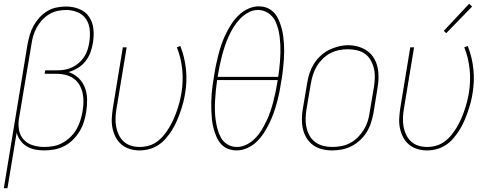

<svg xmlns="http://www.w3.org/2000/svg" viewBox="-38 -777 2558 1002"><path d="M-18 205 106 -548Q111 -573 118 -597Q125 -621 138 -644Q151 -667 169 -686.5Q187 -706 209.5 -719.5Q232 -733 257.5 -738Q283 -743 307 -743Q343 -743 375.5 -730Q408 -717 427 -689Q446 -661 449.5 -625.5Q453 -590 447 -554Q443 -529 434 -504Q425 -479 408.5 -458Q392 -437 368.5 -422.5Q345 -408 320 -401Q349 -391 371.5 -370Q394 -349 405 -320Q416 -291 416.5 -258.5Q417 -226 412 -194Q408 -168 400 -142Q392 -116 377.5 -92Q363 -68 343 -48Q323 -28 298 -15Q273 -2 246.5 3Q220 8 194 8Q169 8 145.5 3.5Q122 -1 102 -13Q82 -25 68.5 -43.5Q55 -62 49 -85L1 205ZM193 -10Q217 -10 241.5 -14.5Q266 -19 288.5 -31.5Q311 -44 330 -62.5Q349 -81 361.5 -103Q374 -125 381.5 -149Q389 -173 393 -197Q397 -221 397.5 -245Q398 -269 393 -291.5Q388 -314 376.5 -334Q365 -354 346.5 -367Q328 -380 305.5 -386Q283 -392 259 -392H195L198 -410H262Q281 -410 301 -413.5Q321 -417 339.5 -426Q358 -435 374 -449Q390 -463 401.5 -480.5Q413 -498 419 -517.5Q425 -537 428 -556Q433 -588 430.5 -619.5Q428 -651 412 -676Q396 -701 367 -713Q338 -725 307 -725Q285 -725 262 -720Q239 -715 218.5 -702.5Q198 -690 181.5 -672Q165 -654 153.5 -633Q142 -612 135.5 -590Q129 -568 126 -545L61 -158Q56 -127 61.5 -97.5Q67 -68 86.5 -47.5Q106 -27 134.5 -18.5Q163 -10 193 -10Z M690 8Q664 8 639.5 0.5Q615 -7 596 -23Q577 -39 565.5 -61.5Q554 -84 549 -109Q544 -134 545.5 -160.5Q547 -187 551 -213L603 -530H623L570 -210Q566 -187 565 -163Q564 -139 568 -116.5Q572 -94 581.5 -74Q591 -54 607 -39Q623 -24 645 -17Q667 -10 691 -10Q714 -10 737.5 -16.5Q761 -23 781 -37.5Q801 -52 817 -71.5Q833 -91 845.5 -112Q858 -133 868 -155.5Q878 -178 885.5 -200Q893 -222 899 -245Q905 -268 909 -292Q919 -354 913 -414.5Q907 -475 885 -530L903 -537Q926 -479 932.5 -416Q939 -353 928 -289Q924 -264 917.5 -239.5Q911 -215 902.5 -191Q894 -167 883.5 -143Q873 -119 859 -97Q845 -75 827.5 -54.5Q810 -34 787.5 -19.5Q765 -5 740 1.5Q715 8 690 8Z M1197 8Q1173 8 1151.5 -0.5Q1130 -9 1115.5 -25.5Q1101 -42 1092 -62.5Q1083 -83 1077 -105Q1071 -127 1068.5 -150Q1066 -173 1065 -196.5Q1064 -220 1064.5 -244Q1065 -268 1067 -291.5Q1069 -315 1072.5 -339Q1076 -363 1080 -386Q1084 -414 1090 -441.5Q1096 -469 1103 -496Q1110 -523 1119.5 -550Q1129 -577 1142 -603Q1155 -629 1171 -653.5Q1187 -678 1208.5 -698.5Q1230 -719 1257.5 -731.5Q1285 -744 1312 -744Q1332 -744 1350 -738Q1368 -732 1382.5 -720Q1397 -708 1406.5 -692Q1416 -676 1422.5 -658.5Q1429 -641 1433.5 -622.5Q1438 -604 1440.5 -585Q1443 -566 1444 -546.5Q1445 -527 1445 -507Q1445 -487 1443.5 -467Q1442 -447 1440 -427.5Q1438 -408 1435.5 -388Q1433 -368 1429 -349Q1425 -321 1419.5 -293.5Q1414 -266 1406.5 -239Q1399 -212 1389.5 -185.5Q1380 -159 1367 -132.5Q1354 -106 1338 -81.5Q1322 -57 1300.5 -36.5Q1279 -16 1251.5 -4Q1224 8 1197 8ZM1098 -376H1414Q1417 -397 1419.5 -418Q1422 -439 1423.5 -460Q1425 -481 1425.5 -502Q1426 -523 1425 -543.5Q1424 -564 1421.5 -584.5Q1419 -605 1414 -624.5Q1409 -644 1401 -662Q1393 -680 1379.5 -694Q1366 -708 1347.5 -716.5Q1329 -725 1308 -725Q1282 -725 1257.5 -711.5Q1233 -698 1214 -678Q1195 -658 1180.5 -634.5Q1166 -611 1155 -586.5Q1144 -562 1135.5 -536.5Q1127 -511 1120.5 -486Q1114 -461 1108.5 -435Q1103 -409 1099 -383Q1099 -382 1098.5 -380Q1098 -378 1098 -376ZM1198 -10Q1224 -10 1249 -22.5Q1274 -35 1293.5 -55Q1313 -75 1327.5 -99Q1342 -123 1353.5 -147.5Q1365 -172 1373.5 -197Q1382 -222 1388.5 -247.5Q1395 -273 1400.5 -299Q1406 -325 1410 -351Q1410 -353 1410.5 -355Q1411 -357 1411 -359H1095Q1091 -333 1088.5 -306.5Q1086 -280 1084.5 -254Q1083 -228 1083.5 -202Q1084 -176 1087.5 -151Q1091 -126 1097.5 -102Q1104 -78 1116 -57Q1128 -36 1150 -23Q1172 -10 1198 -10Z M1695 8Q1668 8 1642 1.5Q1616 -5 1595.5 -20Q1575 -35 1561.5 -57.5Q1548 -80 1542.5 -105.5Q1537 -131 1537.5 -158.5Q1538 -186 1543 -213L1565 -343Q1569 -369 1577 -394Q1585 -419 1599 -442Q1613 -465 1633.5 -484.5Q1654 -504 1678 -516Q1702 -528 1728 -534.5Q1754 -541 1779 -541Q1806 -541 1832 -533.5Q1858 -526 1879 -511Q1900 -496 1913.5 -473.5Q1927 -451 1932.5 -425Q1938 -399 1937.5 -371.5Q1937 -344 1932 -317L1911 -187Q1906 -161 1898 -136Q1890 -111 1876 -88Q1862 -65 1841.5 -46Q1821 -27 1797 -14.5Q1773 -2 1747 3Q1721 8 1696 8Q1696 8 1695.5 8Q1695 8 1695 8ZM1696 -10Q1719 -10 1743 -14.5Q1767 -19 1789 -30.5Q1811 -42 1829 -60Q1847 -78 1860 -99Q1873 -120 1880.5 -143Q1888 -166 1891 -190L1913 -320Q1917 -344 1918 -369Q1919 -394 1914 -417Q1909 -440 1897.5 -461Q1886 -482 1867.5 -495.5Q1849 -509 1825 -514.5Q1801 -520 1777 -520Q1753 -520 1729.5 -515Q1706 -510 1684.5 -498.5Q1663 -487 1645 -469Q1627 -451 1614.5 -430Q1602 -409 1595 -386Q1588 -363 1584 -340L1562 -210Q1558 -186 1557 -161.5Q1556 -137 1561 -113.5Q1566 -90 1577 -70Q1588 -50 1606.5 -36Q1625 -22 1648.5 -16Q1672 -10 1696 -10Z M2190 8Q2164 8 2139.5 0.5Q2115 -7 2096 -23Q2077 -39 2065.5 -61.5Q2054 -84 2049 -109Q2044 -134 2045.5 -160.5Q2047 -187 2051 -213L2103 -530H2123L2070 -210Q2066 -187 2065 -163Q2064 -139 2068 -116.5Q2072 -94 2081.5 -74Q2091 -54 2107 -39Q2123 -24 2145 -17Q2167 -10 2191 -10Q2214 -10 2237.5 -16.5Q2261 -23 2281 -37.5Q2301 -52 2317 -71.5Q2333 -91 2345.5 -112Q2358 -133 2368 -155.5Q2378 -178 2385.5 -200Q2393 -222 2399 -245Q2405 -268 2409 -292Q2419 -354 2413 -414.5Q2407 -475 2385 -530L2403 -537Q2426 -479 2432.5 -416Q2439 -353 2428 -289Q2424 -264 2417.5 -239.5Q2411 -215 2402.5 -191Q2394 -167 2383.5 -143Q2373 -119 2359 -97Q2345 -75 2327.5 -54.5Q2310 -34 2287.5 -19.5Q2265 -5 2240 1.5Q2215 8 2190 8ZM2291 -604 2278 -616 2410 -757 2426 -743Z"/></svg>

Font: Iosevka Curly Thin Oblique
Style: Regular
Weight: 100
Italic angle: -9°
Monospace: yes
Designer: Belleve Invis
Foundry: Belleve Invis
Version: Version 11.1.0; ttfautohint (v1.8.3)